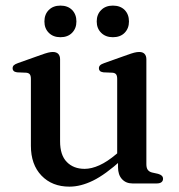

<svg xmlns="http://www.w3.org/2000/svg" viewBox="-20 -665 650 696"><path d="M407.8 -59V-91L404.8 -93.7V-378.7Q404.8 -390.2 401 -395.3Q397.2 -400.4 388.4 -401.4L354.6 -402.8Q345.9 -404.2 342.2 -407.8Q338.5 -411.5 338.5 -417.3Q338.5 -423.9 342.8 -428.2Q347 -432.5 358.4 -436.5L440.6 -465.7Q456.5 -471.5 466.6 -474.1Q476.6 -476.6 484.7 -476.6Q497.6 -476.6 504.1 -469.6Q510.6 -462.5 510.6 -450.2V-69.9Q510.6 -56.2 515.7 -49.3Q520.8 -42.4 530.7 -39.8L553.1 -34.8Q562.2 -32.2 566.6 -27.9Q571 -23.5 571 -16.8Q571 -9.1 565.3 -4.6Q559.6 0 547.7 0H460.3Q436.5 0 422.2 -15.7Q407.8 -31.3 407.8 -59ZM92 -136.4V-378.7Q92 -390.2 88.2 -395.3Q84.4 -400.4 75.6 -401.4L41.8 -402.8Q33.1 -404.2 29.4 -407.8Q25.7 -411.5 25.7 -417.3Q25.7 -423.9 29.9 -428.2Q34.2 -432.5 45.6 -436.5L127.8 -465.7Q144.3 -471.7 154.3 -474.2Q164.2 -476.6 171.1 -476.6Q184.6 -476.6 191.2 -469.6Q197.8 -462.5 197.8 -450.2V-152.6Q197.8 -102.6 222.2 -77.8Q246.5 -52.9 286.8 -52.9Q311.7 -52.9 340.4 -65.9Q369 -78.8 401.9 -106.6L423.6 -125.1L443.4 -105.1L421.5 -86Q361.8 -32 317.1 -10.2Q272.5 11.6 231.7 11.6Q168.8 11.6 130.4 -28.4Q92 -68.4 92 -136.4ZM199.1 -530.1Q172.8 -530.1 156.9 -546.1Q141 -562 141 -587.1Q141 -612.9 156.9 -628.8Q172.8 -644.7 199.1 -644.7Q225.7 -644.7 241.4 -628.8Q257 -612.9 257 -587.1Q257 -562.2 241.4 -546.2Q225.7 -530.1 199.1 -530.1ZM389.1 -530.1Q362.9 -530.1 346.8 -546.1Q330.6 -562 330.6 -587.2Q330.6 -612.7 346.8 -628.7Q362.9 -644.7 389.1 -644.7Q416.2 -644.7 431.9 -628.8Q447.5 -612.9 447.5 -587.1Q447.5 -562.2 431.9 -546.2Q416.2 -530.1 389.1 -530.1Z"/></svg>

Font: Fraunces
Style: Regular
Weight: 900
Version: Version 1.000;[b76b70a41]